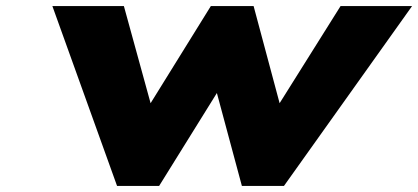

<svg xmlns="http://www.w3.org/2000/svg" viewBox="-20 -612 1376 632"><path d="M503.8 0 693.9 -305.8 776.2 0H914.7L1336.4 -592H1101L900.4 -272.3L814.8 -592H674L475.7 -272.3L387.8 -592H152.4L365.3 0Z"/></svg>

Font: Hussar Wysoki
Style: Obl
Weight: 700
Foundry: Cannot Into Space Fonts
Version: Version 0.92